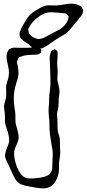

<svg xmlns="http://www.w3.org/2000/svg" viewBox="-20 -978 474 1048"><path d="M302 -61Q302 -47 301 -40Q299 -23 291.5 -5Q284 13 272 26Q262 36 262 36Q243 50 216 50Q196 50 174 46Q152 42 146 41Q115 36 98 29.5Q81 23 68 6Q56 -10 40 -48L27 -77Q24 -84 16 -99.5Q8 -115 7 -128Q7 -133 9 -139Q10 -149 14 -159.5Q18 -170 19 -173Q30 -197 30 -213Q30 -228 24 -254Q21 -263 14.5 -281.5Q8 -300 7 -315V-337Q7 -352 6 -359Q5 -366 3.5 -378Q2 -390 2 -398Q2 -407 8 -425Q12 -439 13 -447Q14 -453 14 -464Q14 -472 13.5 -487Q13 -502 14 -512L20 -535Q21 -539 23 -543.5Q25 -548 26 -555Q29 -570 29 -584Q29 -597 23 -623Q15 -653 16 -671L18 -688Q19 -692 21 -695Q23 -698 24 -700Q24 -701 25 -703Q26 -705 28 -708L32 -710Q35 -711 39.5 -713.5Q44 -716 47 -717Q50 -718 58 -718L92 -717H129Q155 -719 168 -718Q179 -718 185 -717Q188 -716 191 -714.5Q194 -713 197 -712Q198 -712 201 -710.5Q204 -709 205 -708V-700Q204 -698 204.5 -694.5Q205 -691 204 -689Q203 -688 201.5 -688Q200 -688 199 -687Q188 -682 186 -681Q179 -679 162 -679Q134 -679 113 -675Q97 -670 94 -669Q92 -668 87 -666Q82 -664 80 -661Q79 -660 79 -658.5Q79 -657 78 -656Q72 -642 72 -640Q72 -636 77 -618Q81 -592 81 -579Q81 -560 69 -524Q61 -498 59 -485Q54 -458 56 -418Q58 -396 60 -384Q64 -362 64 -351V-329Q64 -314 65 -307Q67 -296 73 -276Q74 -271 78 -256.5Q82 -242 82 -229Q82 -213 70 -187Q61 -168 60 -162Q57 -152 57 -139Q57 -117 64.5 -90.5Q72 -64 82 -46Q99 -15 121 -7Q130 -4 142 -4Q154 -4 157 -4Q166 -4 182 -6Q222 -10 239 -20Q249 -25 251 -27Q253 -29 259 -40L263 -47L265 -58Q266 -69 266 -90Q268 -120 268 -134Q268 -148 267 -155Q265 -171 261 -190Q250 -258 250 -276V-303Q250 -322 247 -338Q245 -360 245 -372Q245 -387 246 -397.5Q247 -408 248 -415V-437Q248 -451 249 -458L252 -480Q254 -494 254 -501Q256 -515 255.5 -532Q255 -549 255 -556L254 -585Q252 -625 252 -642L251 -660Q251 -668 253 -678Q254 -684 258 -694Q258 -697 259 -699Q261 -701 265 -703Q269 -705 271 -706L278 -710Q280 -710 285 -705Q286 -704 289.5 -702Q293 -700 294 -698V-695Q294 -689 294.5 -681Q295 -673 294 -662Q292 -646 292 -639Q292 -623 293 -611Q294 -599 295 -590Q295 -576 294 -569L293 -547Q294 -531 299 -516Q305 -490 305 -477Q305 -470 303.5 -460.5Q302 -451 301 -445Q300 -437 300 -421Q300 -404 299 -396Q298 -388 294.5 -375Q291 -362 291 -354Q291 -345 293 -327Q294 -321 294 -309V-288Q294 -273 295 -266Q296 -257 300 -246Q305 -234 306 -223Q307 -215 307 -204.5Q307 -194 307 -189L308 -167Q309 -159 309 -144Q309 -142 306 -115Q302 -93 302 -81ZM348 -802Q338 -794 324 -785.5Q310 -777 304 -774Q287 -764 250 -738Q233 -725 218 -718Q203 -711 187 -710H180Q175 -710 167 -713Q159 -716 155 -719Q151 -721 145.5 -727.5Q140 -734 137 -736Q130 -741 116.5 -749.5Q103 -758 96 -767L89 -775Q88 -777 88.5 -779Q89 -781 88 -783Q88 -785 87 -789.5Q86 -794 87 -796Q87 -801 91 -809Q94 -820 101 -832.5Q108 -845 111 -850Q129 -881 138 -891Q154 -910 194 -932Q196 -933 207 -939Q218 -945 229 -947Q236 -949 249 -949L284 -948Q294 -948 326 -953Q349 -958 368 -958Q396 -958 412 -948Q421 -945 424 -942L429 -932Q430 -931 432 -928Q434 -925 434 -923Q435 -922 434 -919Q433 -916 433 -915Q432 -913 431.5 -908.5Q431 -904 430 -902Q430 -900 424 -892Q423 -890 398 -860Q391 -853 375 -833Q359 -811 348 -802ZM295 -909Q273 -911 261 -911Q242 -911 229 -907Q205 -900 173 -872Q152 -853 141 -832Q140 -830 137.5 -826.5Q135 -823 134 -819Q134 -814 136 -808Q136 -800 137 -797Q138 -794 141.5 -791Q145 -788 146 -787Q160 -772 180 -767L192 -765Q213 -765 245 -786L268 -798Q293 -810 306.5 -818Q320 -826 331 -838Q350 -860 353 -877L355 -889Q355 -889 348 -896Q347 -897 345 -899.5Q343 -902 341 -904Q339 -905 335 -905L315 -907Q309 -907 295 -909Z"/></svg>

Font: Rubik-Burned
Style: Regular
Weight: 400
Designer: NaN (generative design), Hubert & Fischer (Rubik source font outlines)
Foundry: NaN, Hubert & Fischer
Version: Version 1.000